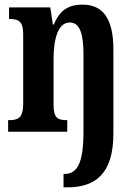

<svg xmlns="http://www.w3.org/2000/svg" viewBox="-20 -568 588 828"><path d="M254 240H270C386 240 469 187 469 8V-354C469 -489 423 -548 336 -548C269 -548 235 -518 212 -462H208L197 -536H19V-486H22C59 -486 80 -477 80 -421V-119C80 -59 57 -50 20 -50H15V0H270V-50H267C230 -50 211 -58 211 -116V-312C211 -395 228 -471 281 -471C325 -471 340 -420 340 -334V2C340 141 310 182 259 182H254Z"/></svg>

Font: Noto Serif Georgian ExtraCondensed Bold
Style: Regular
Weight: 700
Width: 2
Designer: Monotype Design Team, Akaki Razmadze
Foundry: Google LLC
Version: Version 2.003